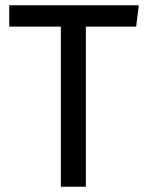

<svg xmlns="http://www.w3.org/2000/svg" viewBox="-20 -709 557 729"><path d="M15 -689H507L497 -608H306V0H211V-608H15Z"/></svg>

Font: Fira Sans Variable
Style: Regular
Weight: 400
Designer: Carrois Corporate & Edenspiekermann AG
Foundry: Carrois Corporate GbR & Edenspiekermann AG
Version: Version 4.202